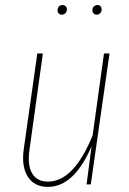

<svg xmlns="http://www.w3.org/2000/svg" viewBox="-20 -731 513 761"><path d="M224.1 -672.9Q217.3 -672.9 212.6 -678Q208 -683.1 208 -689.9Q208 -699.2 213.1 -705.1Q218.3 -710.9 228 -710.9Q235.4 -710.9 240.2 -706.1Q245.1 -701.2 245.1 -693.8Q245.1 -685.1 239.5 -679Q233.9 -672.9 224.1 -672.9ZM362.8 -672.9Q355.5 -672.9 350.8 -678Q346.2 -683.1 346.2 -689.9Q346.2 -699.2 351.8 -705.1Q357.4 -710.9 367.2 -710.9Q374.5 -710.9 378.7 -706.1Q382.8 -701.2 382.8 -693.8Q382.8 -685.1 377.4 -679Q372.1 -672.9 362.8 -672.9ZM169.9 9.8Q116.2 9.8 90.3 -30.5Q64.5 -70.8 74.2 -140.1L127.9 -519H149.9L97.2 -140.1Q87.9 -77.1 107.2 -44.2Q126.5 -11.2 169.9 -11.2Q272.9 -11.2 347.2 -194.8L392.1 -519H414.1L339.8 0H323.2L342.8 -150.9Q273.4 9.8 169.9 9.8Z"/></svg>

Font: Fira Sans Compressed Thin
Style: Italic
Weight: 100
Width: 3
Italic angle: -8°
Designer: Carrois Corporate & Edenspiekermann AG
Foundry: Carrois Corporate GbR & Edenspiekermann AG
Version: Version 4.203;PS 004.203;hotconv 1.0.88;makeotf.lib2.5.64775